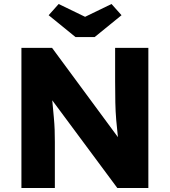

<svg xmlns="http://www.w3.org/2000/svg" viewBox="-20 -939 848 959"><path d="M87 0V-700H240L569 -254Q564 -298 560.5 -339.5Q557 -381 556 -427.5Q555 -474 555 -533V-700H721V0H566L241 -438Q246 -385 249 -351.5Q252 -318 253 -291Q254 -264 254 -230V0ZM357 -754 223 -863 273 -919 405 -855 537 -919 587 -863 453 -754Z"/></svg>

Font: Readex Pro
Style: Bold
Weight: 700
Designer: Bonnie Shaver-Troup, Thomas Jockin
Foundry: Lexend
Version: Version 1.203; ttfautohint (v1.8.3)